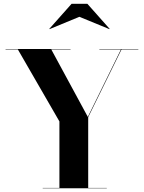

<svg xmlns="http://www.w3.org/2000/svg" viewBox="-20 -1014 774 1034"><path d="M407.5 -923.5 569.5 -857 570.5 -858.5 450.5 -993.5H365.5L245.5 -858.5L246.5 -857ZM210 -2V0H555V-2H455V-383L634.5 -748H725V-750H515V-748H631.5L453 -384.5L256 -748H360V-750H10V-748H76L300 -360V-2Z"/></svg>

Font: Bodoni* 96pt
Style: Bold
Weight: 700
Version: Version 2.3